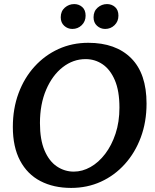

<svg xmlns="http://www.w3.org/2000/svg" viewBox="-20 -906 760 942"><path d="M329 16Q243 16 178.5 -17.5Q114 -51 78.5 -118Q43 -185 43 -283Q43 -373 71 -448.5Q99 -524 149.5 -579.5Q200 -635 267 -665.5Q334 -696 413 -696Q548 -696 623.5 -620.5Q699 -545 699 -398Q699 -308 671 -232.5Q643 -157 592.5 -101Q542 -45 475 -14.5Q408 16 329 16ZM342 -64Q384 -64 424 -86.5Q464 -109 496 -151Q528 -193 547 -250.5Q566 -308 566 -378Q566 -460 543.5 -512.5Q521 -565 483.5 -590.5Q446 -616 400 -616Q339 -616 288 -576.5Q237 -537 206.5 -466Q176 -395 176 -302Q176 -221 198.5 -168Q221 -115 259 -89.5Q297 -64 342 -64ZM496 -764Q473 -764 456 -779.5Q439 -795 439 -821Q439 -851 459 -868.5Q479 -886 505 -886Q528 -886 544.5 -871.5Q561 -857 561 -829Q561 -801 542 -782.5Q523 -764 496 -764ZM335 -764Q312 -764 295 -779.5Q278 -795 278 -821Q278 -851 298 -868.5Q318 -886 344 -886Q367 -886 383.5 -871.5Q400 -857 400 -829Q400 -801 381 -782.5Q362 -764 335 -764Z"/></svg>

Font: Alkatra
Style: Regular
Weight: 400
Designer: Suman Bhandary
Version: Version 1.100;gftools[0.9.22]